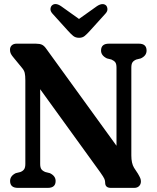

<svg xmlns="http://www.w3.org/2000/svg" viewBox="-20 -912 760 932"><path d="M250 -33.5Q250 0 212 0H67Q29 0 29 -33.5Q29 -58 56.5 -71.5L79 -77Q91.5 -82 97.2 -90.5Q103 -99 103 -116.5V-522Q103 -545.5 100 -558Q97 -570.5 88 -581L47 -631Q37.5 -642 33 -650.5Q28.5 -659 28.5 -670.5Q28.5 -684 37.2 -692Q46 -700 60.5 -700H153.5Q173 -700 184 -694.8Q195 -689.5 205.5 -674L545.5 -204.5V-583.5Q545.5 -601 540 -609Q534.5 -617 521 -623L499 -628.5Q470.5 -642.5 470.5 -666.5Q470.5 -700 508.5 -700H654Q691.5 -700 691.5 -666.5Q691.5 -641.5 663.5 -628.5L641.5 -623Q628.5 -617.5 623 -609.2Q617.5 -601 617.5 -583.5V-157.5Q617.5 -119.5 630.5 -98L649.5 -69Q658 -54.5 661 -47Q664 -39.5 664 -31.5Q664 -17.5 655.2 -8.8Q646.5 0 631.5 0H518.5Q490.5 0 490.5 -25Q490.5 -34.5 486.8 -43.5Q483 -52.5 466 -76.5L175 -479V-116.5Q175 -99 180.8 -90.8Q186.5 -82.5 200 -77L222 -71.5Q250 -58 250 -33.5ZM416 -762Q402.5 -747 391.5 -737.8Q380.5 -728.5 364 -728.5Q346.5 -728.5 335.2 -737.8Q324 -747 310.5 -762L234.5 -846Q224 -858 225 -869Q226 -880 232.5 -886Q249 -900.5 276.5 -882L363.5 -820L450.5 -882Q478 -900 494.5 -886Q500.5 -880 501.5 -868.8Q502.5 -857.5 492 -846Z"/></svg>

Font: Fraunces 144pt S100 SemiBold
Style: Regular
Weight: 600
Version: Version 1.000; ttfautohint (v1.8.3)